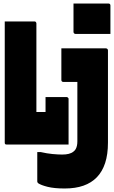

<svg xmlns="http://www.w3.org/2000/svg" viewBox="-20 -822 648 1092"><path d="M18 0Q15 0 13 -0.5Q11 -1 9.5 -2.5Q8 -4 7.5 -6Q7 -8 7 -11Q7 -61 7 -110.5Q7 -160 7 -210Q7 -260 7 -309.5Q7 -359 7 -409Q7 -459 7 -508.5Q7 -558 7 -607Q7 -630 7 -653.5Q7 -677 7 -700Q40 -700 66 -700Q92 -700 117.5 -700Q143 -700 176 -700Q180 -700 182 -698.5Q184 -697 185.5 -694.5Q187 -692 187 -689Q187 -646 187 -604Q187 -562 187 -520.5Q187 -479 187 -437Q187 -395 187 -353.5Q187 -312 187 -270Q187 -228 187 -185H248Q281 -185 303.5 -170.5Q326 -156 340 -130.5Q354 -105 361 -71.5Q368 -38 370 0ZM239 -270Q258 -270 279.5 -270Q301 -270 321.5 -270Q342 -270 359 -270Q362 -270 364 -268.5Q366 -267 368 -265Q370 -263 370 -260Q370 -226 370 -193.5Q370 -161 370 -130Q370 -99 370 -66.5Q370 -34 370 0Q314 -2 286 -25Q258 -48 248.5 -87.5Q239 -127 239 -178Q239 -187 239 -201.5Q239 -216 239 -234Q239 -252 239 -270ZM583 -547Q586 -547 588.5 -545.5Q591 -544 592.5 -541.5Q594 -539 594 -536Q594 -483 594 -430.5Q594 -378 594 -325.5Q594 -273 594 -220.5Q594 -168 594 -115.5Q594 -63 594 -11Q594 56 578 105Q562 154 531 186Q500 218 454.5 234Q409 250 348 250Q288 250 250.5 240.5Q213 231 197 220Q195 218 193.5 215.5Q192 213 192 209Q192 164 192 126.5Q192 89 192 43H212Q247 51 278.5 54Q310 57 334 57Q355 57 371 53Q387 49 398 40Q406 34 410.5 26Q415 18 417.5 7Q420 -4 420 -18Q420 -64 420 -107.5Q420 -151 420 -192.5Q420 -234 420 -274.5Q420 -315 420 -356H408Q403 -356 394.5 -356Q386 -356 375.5 -356Q365 -356 356 -356Q347 -356 340 -356Q335 -356 332 -359Q329 -362 329 -367Q329 -412 329 -457Q329 -502 329 -547Q338 -547 359.5 -547Q381 -547 414 -547Q447 -547 490 -547Q533 -547 583 -547ZM398 -802Q419 -802 444.5 -802Q470 -802 497.5 -802Q525 -802 550.5 -802Q576 -802 597 -802Q602 -802 605 -799Q608 -796 608 -791V-629Q587 -629 561.5 -629Q536 -629 508.5 -629Q481 -629 455.5 -629Q430 -629 409 -629Q406 -629 403.5 -630.5Q401 -632 399.5 -634.5Q398 -637 398 -640Z"/></svg>

Font: Recursive Monospace Black
Style: Regular
Weight: 900
Version: Version 1.047